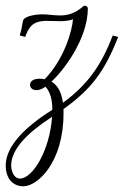

<svg xmlns="http://www.w3.org/2000/svg" viewBox="-23 -363 433 671"><path d="M65 -234C71 -250 75 -259 84 -270C89 -276 103 -290 138 -290C156 -290 175 -289 187 -289C197 -289 221 -290 232 -296C230 -261 204 -159 133 -86C127 -87 121 -88 116 -88C84 -88 82 -71 82 -67C82 -57 89 -48 105 -48C113 -48 123 -51 136 -60C153 -42 160 -12 160 20C159 21 158 21 158 22C67 79 -3 147 -3 215C-3 259 20 288 59 288C108 288 199 205 199 33V18C296 -51 343 -114 390 -234L371 -239C332 -137 284 -67 197 -4C190 -52 172 -68 157 -78C194 -111 284 -224 284 -334C284 -338 279 -343 274 -343C272 -343 270 -343 268 -341C238 -315 212 -309 187 -309C165 -309 145 -313 123 -313C111 -313 60 -309 57 -289C53 -264 50 -252 46 -239ZM47 261C24 261 16 232 16 215C16 159 73 101 155 48C156 47 157 46 159 45C151 163 91 261 47 261Z"/></svg>

Font: Clicker Script
Style: Regular
Weight: 400
Designer: Astigmatic (AOETI)
Foundry: Astigmatic (AOETI)
Version: Version 1.000